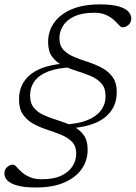

<svg xmlns="http://www.w3.org/2000/svg" viewBox="-22 -728 618 874"><path d="M302.5 -421.5Q240 -419 198.2 -403Q156.5 -387 135.8 -359Q115 -331 115 -293.5Q115 -256.5 134 -235.2Q153 -214 182.8 -201.5Q212.5 -189 246 -178.8Q279.5 -168.5 309.2 -154Q339 -139.5 358 -114.5Q377 -89.5 377 -46.5Q377 2.5 350 41.2Q323 80 270.5 102.8Q218 125.5 141.5 125.5Q87 125.5 55.5 116.2Q24 107 11 92.8Q-2 78.5 -2 63Q-2 43.5 10.5 32.5Q23 21.5 38 21.5Q44.5 21.5 53.2 31.5Q62 41.5 76.2 54.8Q90.5 68 113 78Q135.5 88 168.5 88Q222 88 256.5 71.8Q291 55.5 308 29Q325 2.5 325 -29Q325 -62.5 306.2 -82Q287.5 -101.5 257.8 -113.8Q228 -126 195 -136.8Q162 -147.5 132.2 -163.2Q102.5 -179 83.5 -205.2Q64.5 -231.5 64.5 -275Q64.5 -350 121.5 -392.5Q178.5 -435 290 -440ZM458.5 -290.5Q458.5 -327.5 439.5 -348.5Q420.5 -369.5 390.8 -382Q361 -394.5 327.8 -404.8Q294.5 -415 264.8 -429.2Q235 -443.5 216 -468.8Q197 -494 197 -537Q197 -585 223.8 -623.8Q250.5 -662.5 303 -685.2Q355.5 -708 432.5 -708Q488.5 -708 519.5 -698.5Q550.5 -689 563 -674.5Q575.5 -660 575.5 -645Q575.5 -626 563.2 -614.8Q551 -603.5 535.5 -603.5Q529 -603.5 520 -613.5Q511 -623.5 496.8 -636.8Q482.5 -650 460.8 -660Q439 -670 406 -670Q352.5 -670 317.5 -654Q282.5 -638 265.5 -611.5Q248.5 -585 248.5 -553.5Q248.5 -520.5 267.2 -500.8Q286 -481 315.8 -468.8Q345.5 -456.5 378.8 -445.8Q412 -435 441.8 -419.2Q471.5 -403.5 490.5 -377.5Q509.5 -351.5 509.5 -308Q509.5 -234.5 452.5 -191.2Q395.5 -148 284 -143.5L271.5 -161.5Q333.5 -164 375 -180.8Q416.5 -197.5 437.5 -225.5Q458.5 -253.5 458.5 -290.5Z"/></svg>

Font: Newsreader 9pt Light
Style: Italic
Weight: 300
Italic angle: -17°
Designer: Hugues Gentile
Foundry: Production Type
Version: Version 1.003